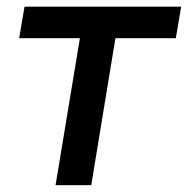

<svg xmlns="http://www.w3.org/2000/svg" viewBox="-20 -542 550 562"><path d="M142.6 0 213.9 -430.2H36.1L51.8 -522.5H510.3L494.6 -430.2H317.9L247.1 0Z"/></svg>

Font: Inter 28pt Medium
Style: Italic
Weight: 500
Italic angle: -9.3988°
Designer: Rasmus Andersson
Foundry: rsms
Version: Version 4.001;git-66647c0bb